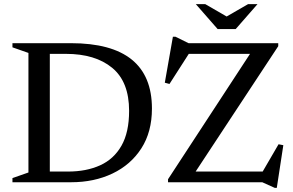

<svg xmlns="http://www.w3.org/2000/svg" viewBox="-20 -878 1410 925"><path d="M40 0V-20L117 -47V-623L40 -650V-670H321.5Q712 -670 712 -355Q712 -242.5 661 -163.2Q610 -84 521.8 -42Q433.5 0 322.5 0ZM602 -344Q602 -484 520.5 -551.2Q439 -618.5 297.5 -618.5H220V-51.5H307.5Q396 -51.5 462.2 -81.5Q528.5 -111.5 565.2 -176Q602 -240.5 602 -344ZM1320.5 -670V-655.5L922.5 -51.5H1245.5L1322 -183L1345 -178.5L1313.5 27H1303.5L1243.5 0H789.5V-14.5L1184.5 -618.5H889.5L796.5 -473.5L774 -479.5L813 -701H825.5L888.5 -670ZM1220.5 -858 1115.5 -738H1028.5L923.5 -858H969L1072 -798.5L1175 -858Z"/></svg>

Font: Newsreader Text Medium
Style: Regular
Weight: 500
Designer: Hugues Gentile
Foundry: Production Type
Version: Version 1.001